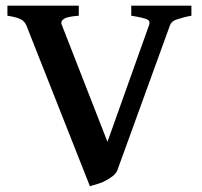

<svg xmlns="http://www.w3.org/2000/svg" viewBox="-20 -635 704 670"><path d="M647.9 -580.1Q624 -576.2 596.2 -566.9Q578.1 -561 573.2 -546.9L389.2 -40Q385.3 -30.3 374 -21Q367.2 -15.1 349.1 -4.9Q335 2.9 320.8 6.8Q295.9 13.7 293.9 15.1L71.8 -546.9Q64.9 -562 51.8 -567.9Q36.6 -575.7 5.9 -580.1V-615.2H254.9V-580.1Q214.8 -577.1 204.1 -569.8Q189.9 -561 195.8 -547.9L355 -140.1L500 -546.9Q502.9 -553.7 501 -560.1Q499 -564.9 492.2 -567.9Q484.9 -570.8 471.2 -574Q457.5 -577.1 438 -580.1V-615.2H647.9Z"/></svg>

Font: Gentium Basic
Style: Bold
Weight: 700
Designer: J. Victor Gaultney and Annie Olsen
Foundry: SIL International
Version: Version 1.100